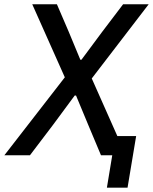

<svg xmlns="http://www.w3.org/2000/svg" viewBox="-48 -718 707 888"><path d="M446.4 149.9H541.9L581.7 -88.8H494.7L376.4 -355.1L639.6 -698.2H521.3L424.7 -571L328.8 -441.8H323.5L269.9 -571L215.2 -698.2H101.2L251.8 -360.4L-27.7 0H90.6L197.1 -140.3L297.6 -276.3H303.6L360.1 -140.3L419 0H471.2Z"/></svg>

Font: Margiela Mono Italic Medium It
Style: Regular
Weight: 500
Designer: Mike Abbink, Paul van der Laan, Pieter van Rosmalen
Foundry: Bold Monday
Version: Version 2.003 2021